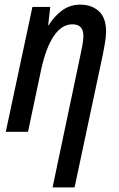

<svg xmlns="http://www.w3.org/2000/svg" viewBox="-20 -569 512 829"><path d="M327 -330Q332 -353 336 -375Q340 -397 340 -414Q340 -464 293 -464Q247 -464 213 -414.5Q179 -365 158 -270L101 0H5L120 -539H197L188 -460H190Q215 -500 249 -524.5Q283 -549 326 -549Q376 -549 407 -520.5Q438 -492 438 -433Q438 -413 434 -388Q430 -363 425 -338L302 240H207Z"/></svg>

Font: Noto Sans Condensed Medium
Style: Italic
Weight: 500
Width: 3
Italic angle: -12°
Designer: Monotype Design Team
Foundry: Monotype Imaging Inc.
Version: Version 2.013; ttfautohint (v1.8.4.7-5d5b)